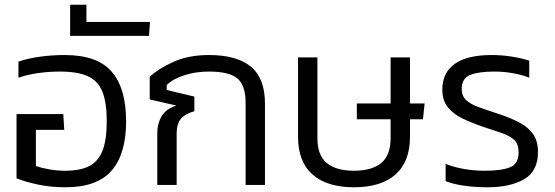

<svg xmlns="http://www.w3.org/2000/svg" viewBox="-20 -783 2348 813"><path d="M257 10Q195 10 141 -1.5Q87 -13 50 -28V-300H248L252 -233H132V-80Q158 -71 190.5 -65.5Q223 -60 255 -60Q320 -60 358.5 -80Q397 -100 414.5 -146Q432 -192 432 -269Q432 -349 413.5 -395Q395 -441 351.5 -460.5Q308 -480 233 -480Q190 -480 144.5 -474Q99 -468 58 -454V-522Q98 -536 149.5 -543Q201 -550 254 -550Q392 -550 453 -479.5Q514 -409 514 -269Q514 -132 453 -61Q392 10 257 10Z M277 -631V-763H346V-690H615L611 -631Z M646 0V-219Q646 -260 665 -291.5Q684 -323 727 -336L614 -362V-458Q652 -493 715.5 -521.5Q779 -550 865 -550Q983 -550 1042.5 -500.5Q1102 -451 1102 -344V0H1020V-347Q1020 -422 985 -451Q950 -480 865 -480Q809 -480 760.5 -464.5Q712 -449 686 -423V-402L803 -374V-312Q765 -302 746.5 -280.5Q728 -259 728 -217V0Z M1479 10Q1365 10 1303.5 -44Q1242 -98 1242 -204V-540H1324V-198Q1324 -125 1364 -92.5Q1404 -60 1479 -60Q1554 -60 1594 -92.5Q1634 -125 1634 -198V-278H1491V-345H1634V-540H1716V-345H1778L1771 -278H1716V-204Q1716 -98 1654.5 -44Q1593 10 1479 10Z M2044 10Q1994 10 1946.5 3.5Q1899 -3 1867 -16V-89Q1905 -74 1948 -67Q1991 -60 2030 -60Q2103 -60 2139.5 -74.5Q2176 -89 2176 -138Q2176 -173 2157.5 -190.5Q2139 -208 2105 -219.5Q2071 -231 2023 -247Q1979 -262 1940 -280.5Q1901 -299 1877 -328Q1853 -357 1853 -404Q1853 -475 1905.5 -512.5Q1958 -550 2062 -550Q2106 -550 2149 -543Q2192 -536 2221 -526V-454Q2188 -467 2149.5 -473.5Q2111 -480 2074 -480Q2006 -480 1970.5 -465.5Q1935 -451 1935 -406Q1935 -377 1953.5 -359.5Q1972 -342 2006.5 -329.5Q2041 -317 2090 -301Q2139 -285 2177 -265.5Q2215 -246 2236.5 -216.5Q2258 -187 2258 -139Q2258 -58 2199 -24Q2140 10 2044 10Z"/></svg>

Font: Kanit Light
Style: Regular
Weight: 300
Designer: Katatrad Team
Foundry: CadsonDemak
Version: Version 2.000; ttfautohint (v1.8.3)